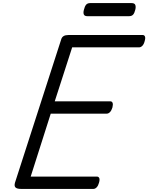

<svg xmlns="http://www.w3.org/2000/svg" viewBox="-20 -1225 962 1245"><path d="M116 0Q91 0 81 -9Q71 -18 77 -40L377 -970Q381 -984 392.5 -991Q404 -998 424 -998H905Q916 -998 920 -988Q924 -978 918 -958Q913 -938 903 -928Q893 -918 882 -918H448L335 -568H695Q706 -568 710 -558Q714 -548 709 -528Q703 -508 693 -498Q683 -488 672 -488H309L179 -80H608Q619 -80 623.5 -70.5Q628 -61 622 -40Q617 -21 607 -10.5Q597 0 586 0ZM547 -1120Q528 -1120 523.5 -1131.5Q519 -1143 524 -1161Q529 -1183 538 -1194Q547 -1205 565 -1205H833Q853 -1205 857.5 -1192.5Q862 -1180 857 -1161Q852 -1140 843 -1130Q834 -1120 816 -1120Z"/></svg>

Font: Playwrite AU TAS
Style: Regular
Weight: 400
Designer: Veronika Burian, José Scaglione
Foundry: TypeTogether
Version: Version 1.002